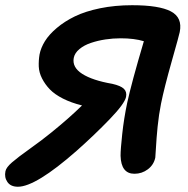

<svg xmlns="http://www.w3.org/2000/svg" viewBox="-59 -667 723 737"><path d="M9.8 49.8Q-18.1 49.8 -30.5 31.7Q-43 13.7 -38.1 -9.8Q-35.2 -24.4 -12.9 -43.7Q9.3 -63 56.9 -96.9Q104.5 -130.9 134.8 -155.8Q204.6 -211.9 255.9 -262.2Q214.4 -272.5 182.6 -288.6Q150.9 -304.7 132.3 -324Q113.8 -343.3 102.3 -366Q90.8 -388.7 89.8 -411.6Q88.9 -434.6 92.8 -458Q97.7 -483.4 113.5 -509Q129.4 -534.7 159.2 -559.8Q189 -585 228.5 -604.2Q268.1 -623.5 325.2 -635.3Q382.3 -647 448.2 -647Q551.8 -647 596.9 -623.3Q642.1 -599.6 630.9 -543.9Q629.4 -534.7 600.3 -432.1Q571.3 -329.6 559.1 -269Q550.8 -227.5 546.1 -181.6Q541.5 -135.7 539.8 -102.3Q538.1 -68.8 537.1 -62Q531.2 -34.2 508.5 -17.1Q485.8 0 457 0Q405.8 0 403.8 -68.8Q403.8 -94.2 410.2 -152.8Q416.5 -211.4 429.2 -272Q445.3 -347.2 493.2 -508.8Q456.5 -520 403.8 -520Q374.5 -520 345.5 -515.6Q316.4 -511.2 290.3 -502.4Q264.2 -493.7 246.1 -478.8Q228 -463.9 224.1 -444.8Q217.3 -408.7 256.6 -383.5Q295.9 -358.4 372.1 -345.2Q404.3 -337.9 416.5 -326.2Q428.7 -314.5 424.8 -294.9Q419.4 -269 362.1 -209.5Q304.7 -149.9 234.9 -87.9Q78.1 49.8 9.8 49.8Z"/></svg>

Font: Shantell Sans Irregular
Style: Italic
Weight: 600
Italic angle: -11.31°
Designer: Stephen Nixon, Anya Danilova, Shantell Martin
Foundry: Arrow Type
Version: Version 1.006;[9816181b4]